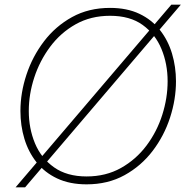

<svg xmlns="http://www.w3.org/2000/svg" viewBox="-20 -784 822 827"><path d="M88 23H47L718 -764H759ZM353 10Q280 10 226 -15.5Q172 -41 137 -85.5Q102 -130 85 -186.5Q68 -243 68 -306Q68 -384 94 -462.5Q120 -541 169.5 -606Q219 -671 290.5 -710.5Q362 -750 454 -750Q527 -750 580.5 -724.5Q634 -699 669 -654.5Q704 -610 721 -553Q738 -496 738 -434Q738 -356 712.5 -277.5Q687 -199 637.5 -134Q588 -69 516.5 -29.5Q445 10 353 10ZM353 -24Q436 -24 501 -60.5Q566 -97 611 -157Q656 -217 679 -289.5Q702 -362 702 -434Q702 -509 675.5 -573Q649 -637 594.5 -676.5Q540 -716 454 -716Q371 -716 306 -679.5Q241 -643 196 -582.5Q151 -522 127.5 -450Q104 -378 104 -306Q104 -231 130.5 -167Q157 -103 212.5 -63.5Q268 -24 353 -24Z"/></svg>

Font: Be Vietnam Pro Variable Thin
Style: Italic
Weight: 100
Italic angle: -12°
Designer: Lam Bao, Tony Le, Vietanh Nguyen
Foundry: Yellow Type Foundry
Version: Version 1.002